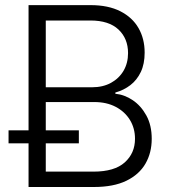

<svg xmlns="http://www.w3.org/2000/svg" viewBox="-20 -748 687 768"><path d="M94.2 0V-727.5H342.3Q413.1 -727.5 461.4 -702.9Q509.8 -678.2 534.2 -635.5Q558.6 -592.8 558.6 -537.6Q558.6 -492.2 543.2 -460Q527.8 -427.7 501.5 -407.5Q475.1 -387.2 441.4 -377.9V-373Q477.5 -369.6 510.7 -347.4Q543.9 -325.2 565.4 -286.1Q586.9 -247.1 586.9 -192.9Q586.9 -136.7 561.8 -93.3Q536.6 -49.8 485.4 -24.9Q434.1 0 355.5 0ZM163.1 -61.5H354Q438 -61.5 479 -98.4Q520 -135.3 520 -192.9Q520 -234.9 499.8 -268.1Q479.5 -301.3 442.9 -320.6Q406.2 -339.8 357.4 -339.8H163.1ZM163.1 -398.9H348.1Q391.6 -398.9 424.1 -416.7Q456.5 -434.6 474.4 -465.3Q492.2 -496.1 492.2 -535.6Q492.2 -593.8 453.9 -629.9Q415.5 -666 341.8 -666H163.1ZM14.2 -174.8V-226.6H295.4V-174.8Z"/></svg>

Font: Inter 17pt Light
Style: Regular
Weight: 300
Version: Version 4.001;git-66647c0bb